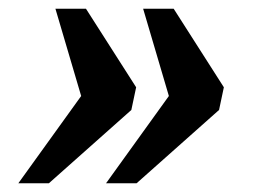

<svg xmlns="http://www.w3.org/2000/svg" viewBox="-20 -490 594 440"><path d="M223 -70 367 -270 308 -470H378L493 -290L482 -238L293 -70ZM22 -70 166 -270 107 -470H177L292 -290L281 -238L92 -70Z"/></svg>

Font: Noto Serif
Style: Bold Italic
Weight: 700
Italic angle: -12°
Designer: Monotype Design Team
Foundry: Monotype Imaging Inc.
Version: Version 2.013